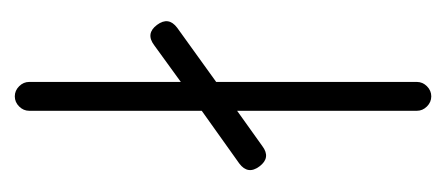

<svg xmlns="http://www.w3.org/2000/svg" viewBox="-196 -412 617 266"><g transform="rotate(-90 113.0 -278.5)"><path d="M208 -342 133 -288V-10Q133 -2 127 4Q121 10 113 10Q105 10 99 4Q93 -2 93 -10V-259L44 -224Q28 -212 16 -228Q4 -244 20 -256L93 -308V-547Q93 -555 99 -561Q105 -567 113 -567Q121 -567 127 -561Q133 -555 133 -547V-337L184 -374Q200 -386 212 -370Q224 -354 208 -342Z"/></g></svg>

Font: Hoogli Light
Style: Regular
Weight: 300
Designer: Anand Singh Naorem
Foundry: Brand New Type
Version: Version 1.00 b007